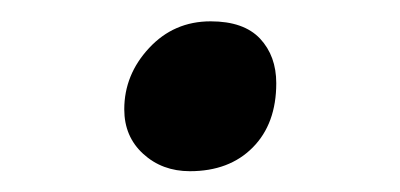

<svg xmlns="http://www.w3.org/2000/svg" viewBox="-20 -464 375 180"><path d="M158 -303.5Q132 -303.5 114.2 -319.8Q96.5 -336 96.5 -361.5Q96.5 -394 119.8 -419Q143 -444 177.5 -444Q208.5 -444 223.8 -427.8Q239 -411.5 239 -386Q239 -348 217 -325.8Q195 -303.5 158 -303.5Z"/></svg>

Font: Merriweather Sans Italic
Style: Regular
Weight: 400
Italic angle: -7.5°
Designer: Eben Sorkin
Foundry: Eben Sorkin
Version: Version 1.008; ttfautohint (v1.7.19-72a1) -l 8 -r 50 -G 200 